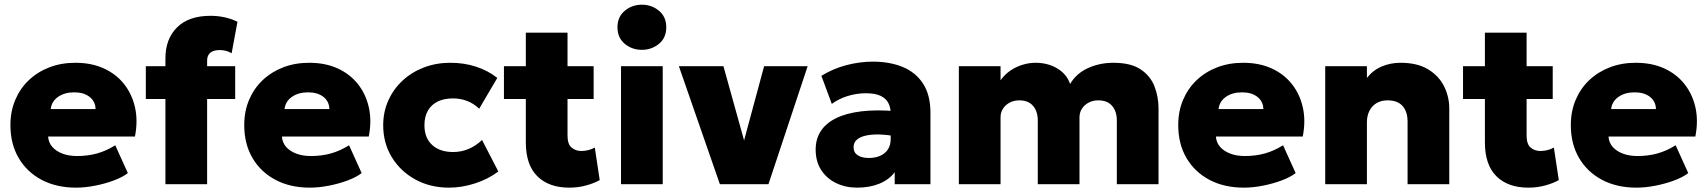

<svg xmlns="http://www.w3.org/2000/svg" viewBox="-20 -804 7452 838"><path d="M312 15Q226 15 161.5 -19.2Q97 -53.5 61.2 -114.8Q25.5 -176 25.5 -258Q25.5 -318 46.5 -367.8Q67.5 -417.5 105.5 -453.8Q143.5 -490 195.2 -510Q247 -530 309 -530Q378.5 -530 432.2 -505.8Q486 -481.5 521 -437.8Q556 -394 569.2 -335.5Q582.5 -277 569 -208H190Q191.5 -182.5 207.8 -163.5Q224 -144.5 252 -133.8Q280 -123 316.5 -123Q363 -123 403.5 -134.2Q444 -145.5 483 -170L538 -48.5Q514.5 -30.5 476.2 -16.2Q438 -2 394.5 6.5Q351 15 312 15ZM201.5 -328H397Q396.5 -361 371.2 -381Q346 -401 304 -401Q261.5 -401 233.2 -381Q205 -361 201.5 -328Z M702 0V-549.5Q702 -634 752.8 -684.5Q803.5 -735 899 -735Q929 -735 958.2 -729Q987.5 -723 1016.5 -709L991 -571.5Q977 -580 963.8 -582.8Q950.5 -585.5 938.5 -585.5Q912.5 -585.5 898.2 -574Q884 -562.5 884 -540V-515H1006.5V-372H884V0ZM616.5 -372V-515H717.5V-372Z M1332.5 15Q1246.5 15 1182 -19.2Q1117.5 -53.5 1081.8 -114.8Q1046 -176 1046 -258Q1046 -318 1067 -367.8Q1088 -417.5 1126 -453.8Q1164 -490 1215.8 -510Q1267.5 -530 1329.5 -530Q1399 -530 1452.8 -505.8Q1506.5 -481.5 1541.5 -437.8Q1576.5 -394 1589.8 -335.5Q1603 -277 1589.5 -208H1210.5Q1212 -182.5 1228.2 -163.5Q1244.5 -144.5 1272.5 -133.8Q1300.5 -123 1337 -123Q1383.5 -123 1424 -134.2Q1464.5 -145.5 1503.5 -170L1558.5 -48.5Q1535 -30.5 1496.8 -16.2Q1458.5 -2 1415 6.5Q1371.5 15 1332.5 15ZM1222 -328H1417.5Q1417 -361 1391.8 -381Q1366.5 -401 1324.5 -401Q1282 -401 1253.8 -381Q1225.5 -361 1222 -328Z M1939.5 15Q1857.5 15 1792.5 -20.8Q1727.5 -56.5 1690 -118Q1652.5 -179.5 1652.5 -257.5Q1652.5 -315.5 1674.8 -365.2Q1697 -415 1736.8 -452Q1776.5 -489 1830 -509.5Q1883.5 -530 1945.5 -530Q2005.5 -530 2057.2 -513.2Q2109 -496.5 2150.5 -464L2071.5 -329.5Q2046.5 -353 2017.8 -363.8Q1989 -374.5 1957.5 -374.5Q1918 -374.5 1890.2 -360.8Q1862.5 -347 1847.5 -321Q1832.5 -295 1832.5 -257.5Q1832.5 -202.5 1866 -171.5Q1899.5 -140.5 1958 -140.5Q1993 -140.5 2024.8 -153.8Q2056.5 -167 2084 -193L2155 -55.5Q2111.5 -22.5 2054 -3.8Q1996.5 15 1939.5 15Z M2464.5 15Q2375.5 15 2325.2 -34.8Q2275 -84.5 2275 -182.5V-661.5H2457V-515H2571V-372H2457V-212Q2457 -175 2474.5 -160Q2492 -145 2517.5 -145Q2532.5 -145 2547.8 -148.8Q2563 -152.5 2576 -160L2597.5 -18Q2574 -4.5 2539 5.2Q2504 15 2464.5 15ZM2179.5 -372V-515H2290.5V-372Z M2690.5 0V-515H2872.5V0ZM2781.5 -586.5Q2738.5 -586.5 2706.8 -612.8Q2675 -639 2675 -685Q2675 -730.5 2706.8 -757Q2738.5 -783.5 2781.5 -783.5Q2824.5 -783.5 2856.2 -757Q2888 -730.5 2888 -685Q2888 -639 2856.2 -612.8Q2824.5 -586.5 2781.5 -586.5Z M3122 0 2943 -515H3137.5L3237 -157.5H3218.5L3315 -515H3505L3334 0Z M3721 15Q3670.5 15 3629.5 -4.8Q3588.5 -24.5 3564.2 -61.8Q3540 -99 3540 -151.5Q3540 -197 3562.2 -231.5Q3584.5 -266 3628.8 -288Q3673 -310 3739.2 -318Q3805.5 -326 3893.5 -318.5L3894.5 -208Q3853.5 -216 3819 -217Q3784.5 -218 3759 -212.2Q3733.5 -206.5 3719.5 -194Q3705.5 -181.5 3705.5 -161.5Q3705.5 -138 3723.8 -126.2Q3742 -114.5 3772 -114.5Q3799 -114.5 3820.5 -123.5Q3842 -132.5 3854.8 -151Q3867.5 -169.5 3867.5 -198V-309Q3867.5 -334.5 3857.2 -354.5Q3847 -374.5 3823.2 -385.8Q3799.5 -397 3759 -397Q3719 -397 3680 -385Q3641 -373 3610.5 -350.5L3565 -473Q3616 -504.5 3674.5 -519.8Q3733 -535 3789.5 -535Q3863 -535 3919.8 -511.8Q3976.5 -488.5 4008.8 -439Q4041 -389.5 4041 -311.5V0H3885V-52.5Q3861 -20 3818.5 -2.5Q3776 15 3721 15Z M4165 0V-515H4347V-453.5Q4364.5 -478.5 4389.2 -495.5Q4414 -512.5 4442.5 -521.2Q4471 -530 4499.5 -530Q4553.5 -530 4594.8 -505.2Q4636 -480.5 4650.5 -437.5Q4678 -484 4729 -507Q4780 -530 4839 -530Q4915 -530 4958 -501.5Q5001 -473 5018.8 -427.2Q5036.5 -381.5 5036.5 -330V0H4854.5V-278Q4854.5 -318 4833.8 -342Q4813 -366 4774 -366Q4749.5 -366 4730.8 -355.8Q4712 -345.5 4701.8 -329Q4691.5 -312.5 4691.5 -292V0H4509.5V-278Q4509.5 -318 4488.8 -342Q4468 -366 4429 -366Q4404.5 -366 4386 -355.8Q4367.5 -345.5 4357.2 -329Q4347 -312.5 4347 -292V0Z M5409 15Q5323 15 5258.5 -19.2Q5194 -53.5 5158.2 -114.8Q5122.5 -176 5122.5 -258Q5122.5 -318 5143.5 -367.8Q5164.5 -417.5 5202.5 -453.8Q5240.5 -490 5292.2 -510Q5344 -530 5406 -530Q5475.5 -530 5529.2 -505.8Q5583 -481.5 5618 -437.8Q5653 -394 5666.2 -335.5Q5679.5 -277 5666 -208H5287Q5288.5 -182.5 5304.8 -163.5Q5321 -144.5 5349 -133.8Q5377 -123 5413.5 -123Q5460 -123 5500.5 -134.2Q5541 -145.5 5580 -170L5635 -48.5Q5611.5 -30.5 5573.2 -16.2Q5535 -2 5491.5 6.5Q5448 15 5409 15ZM5298.5 -328H5494Q5493.5 -361 5468.2 -381Q5443 -401 5401 -401Q5358.5 -401 5330.2 -381Q5302 -361 5298.5 -328Z M5764 0V-515H5946V-464Q5973.5 -498.5 6011.5 -514.2Q6049.5 -530 6092.5 -530Q6166 -530 6213 -501.5Q6260 -473 6282.8 -427.2Q6305.5 -381.5 6305.5 -330V0H6123.5V-273Q6123.5 -316.5 6101.8 -341.2Q6080 -366 6036 -366Q6008 -366 5987.8 -353.8Q5967.5 -341.5 5956.8 -320Q5946 -298.5 5946 -270V0Z M6650.5 15Q6561.5 15 6511.2 -34.8Q6461 -84.5 6461 -182.5V-661.5H6643V-515H6757V-372H6643V-212Q6643 -175 6660.5 -160Q6678 -145 6703.5 -145Q6718.5 -145 6733.8 -148.8Q6749 -152.5 6762 -160L6783.5 -18Q6760 -4.5 6725 5.2Q6690 15 6650.5 15ZM6365.5 -372V-515H6476.5V-372Z M7122.5 15Q7036.5 15 6972 -19.2Q6907.5 -53.5 6871.8 -114.8Q6836 -176 6836 -258Q6836 -318 6857 -367.8Q6878 -417.5 6916 -453.8Q6954 -490 7005.8 -510Q7057.5 -530 7119.5 -530Q7189 -530 7242.8 -505.8Q7296.5 -481.5 7331.5 -437.8Q7366.5 -394 7379.8 -335.5Q7393 -277 7379.5 -208H7000.5Q7002 -182.5 7018.2 -163.5Q7034.5 -144.5 7062.5 -133.8Q7090.5 -123 7127 -123Q7173.5 -123 7214 -134.2Q7254.5 -145.5 7293.5 -170L7348.5 -48.5Q7325 -30.5 7286.8 -16.2Q7248.5 -2 7205 6.5Q7161.5 15 7122.5 15ZM7012 -328H7207.5Q7207 -361 7181.8 -381Q7156.5 -401 7114.5 -401Q7072 -401 7043.8 -381Q7015.5 -361 7012 -328Z"/></svg>

Font: Geologica Roman ExtraBold
Style: Regular
Weight: 800
Designer: Sindre Bremnes, Frode Helland
Foundry: Monokrom Skriftforlag AS
Version: Version 1.010;gftools[0.9.28]